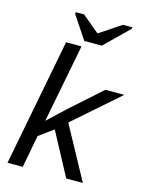

<svg xmlns="http://www.w3.org/2000/svg" viewBox="-132 -978 805 1058"><g transform="rotate(15 271.0 -449.5)"><path d="M352 0 221 -245 139 -185 104 0H17L157 -725H245L158 -277L257 -370L434 -528H542L283 -301L447 0ZM352 -758H252L164 -890L166 -899H213L311 -817H312L435 -899H489L487 -890Z"/></g></svg>

Font: Libra Sans Modern
Style: Italic
Weight: 400
Italic angle: -12°
Foundry: Stefan Peev, Context Ltd
Version: Version 1.000